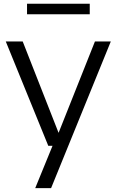

<svg xmlns="http://www.w3.org/2000/svg" viewBox="-20 -758 606 998"><path d="M231 0 10 -542.5H98L284.5 -67.5L473.5 -542.5H556L245.5 220H163L253 0ZM120.5 -684V-738.5H446.5V-684Z"/></svg>

Font: Encode Sans SemiExpanded SemiExpanded
Style: Regular
Weight: 400
Width: 6
Designer: Multiple Designers
Foundry: Impallari Type
Version: Version 3.000; ttfautohint (v1.8.3) -l 8 -r 50 -G 200 -x 14 